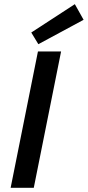

<svg xmlns="http://www.w3.org/2000/svg" viewBox="-20 -901 421 921"><path d="M31 0H142L273 -654H162ZM164 -689 381 -806 339 -881 130 -745Z"/></svg>

Font: Source Sans Pro Semibold
Style: Italic
Weight: 600
Italic angle: -11°
Designer: Paul D. Hunt
Foundry: Adobe Systems Incorporated
Version: Version 3.006;hotconv 1.0.111;makeotfexe 2.5.65597